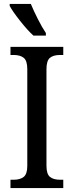

<svg xmlns="http://www.w3.org/2000/svg" viewBox="-20 -951 372 971"><path d="M33 -42H49Q82 -42 100 -56.5Q118 -71 118 -112V-601Q118 -644 100 -658.5Q82 -673 49 -673H33V-714H300V-673H284Q250 -673 232.5 -658.5Q215 -644 215 -601V-113Q215 -71 232.5 -56.5Q250 -42 284 -42H300V0H33ZM212 -784V-771H165H149Q120 -797 82 -845Q44 -893 29 -921V-931H118H136Q150 -897 171.5 -854.5Q193 -812 212 -784Z"/></svg>

Font: Noto Serif Narrow
Style: Regular
Weight: 400
Width: 4
Designer: Monotype Design Team
Foundry: Monotype Imaging Inc.
Version: Version 1.001